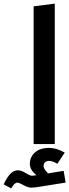

<svg xmlns="http://www.w3.org/2000/svg" viewBox="-128 -797 383 1062"><path d="M175 -777V0H58V-762ZM224 148 235 213 71 239Q55 241 46 241Q27 241 2 227Q-23 213 -32 213Q-48 213 -66 245L-108 223Q-89 183 -70.5 164Q-52 145 -29 145Q-10 145 14 160Q38 175 49 175Q52 175 68 173L73 172Q37 142 37 110Q37 72 65 46.5Q93 21 144 21Q184 21 230 47L189 109Q164 93 144 93Q128 93 120.5 101.5Q113 110 113 121Q113 138 138 162Z"/></svg>

Font: FiraGO SemiBold
Style: Regular
Weight: 600
Designer: bBox Type
Foundry: bBox Type GmbH
Version: Version 1.001;PS 001.001;hotconv 1.0.88;makeotf.lib2.5.64775